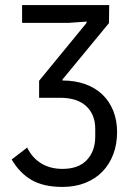

<svg xmlns="http://www.w3.org/2000/svg" viewBox="-20 -536 541 756"><path d="M226 200Q151 200 104 172.5Q57 145 26 92L87 45Q107 86 142.5 107.5Q178 129 226 129Q289 129 322 94Q355 59 355 2V-29Q355 -85 319.5 -118Q284 -151 216 -151H134V-218L321 -446V-451L251 -446H67V-516H410L409 -445L226 -223V-219Q276 -219 316 -204.5Q356 -190 383.5 -163.5Q411 -137 426 -99.5Q441 -62 441 -16Q441 32 426 71.5Q411 111 383.5 139.5Q356 168 316 184Q276 200 226 200Z"/></svg>

Font: IBM Plex Sans
Style: Regular
Weight: 400
Designer: Mike Abbink, Paul van der Laan, Pieter van Rosmalen
Foundry: Bold Monday
Version: Version 3.005